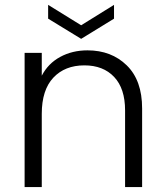

<svg xmlns="http://www.w3.org/2000/svg" viewBox="-20 -761 673 781"><path d="M488.8 -312Q488.8 -400.9 444.3 -448Q399.9 -495.1 323.2 -495.1Q244.1 -495.1 197 -445.1Q149.9 -395 149.9 -297.9V0H80.1V-545.9H149.9V-453.1Q175.8 -502.9 224.9 -529.5Q273.9 -556.2 335.9 -556.2Q433.1 -556.2 495.6 -495.1Q558.1 -434.1 558.1 -319.8V0H488.8ZM175.8 -685.1V-741.2L310.1 -658.2L443.8 -741.2V-685.1L310.1 -603Z"/></svg>

Font: PoppinsZ Light
Style: Regular
Weight: 300
Designer: Ninad Kale (Devanagari), Jonny Pinhorn (Latin)
Foundry: Indian Type Foundry
Version: Version 3.002;FEAKit 1.0